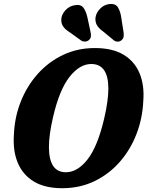

<svg xmlns="http://www.w3.org/2000/svg" viewBox="-20 -957 758 987"><path d="M467.5 -710Q558.5 -710 615.5 -675.5Q672.5 -641 697.8 -579.5Q723 -518 716.5 -437Q712.5 -347.5 681.2 -267Q650 -186.5 595 -124Q540 -61.5 465.2 -25.5Q390.5 10.5 300 10.5Q210.5 10.5 153.5 -24.2Q96.5 -59 71 -121Q45.5 -183 51.5 -265.5Q55 -354 86.5 -434Q118 -514 173.2 -576.2Q228.5 -638.5 303.2 -674.2Q378 -710 467.5 -710ZM318.5 -71.5Q378.5 -71.5 430.2 -137.8Q482 -204 515.5 -347.5Q526.5 -395 531.8 -433.2Q537 -471.5 537 -501.5Q537 -628 449 -628Q389.5 -628 337.2 -561.5Q285 -495 252.5 -354Q231 -261 231.5 -199Q232.5 -71.5 318.5 -71.5ZM604 -862.5 615.5 -789Q617 -777 615.2 -767.2Q613.5 -757.5 603.5 -749.5Q595 -742.5 584 -743Q573 -743.5 565 -750L511 -794.5Q487 -811.5 477.8 -828.5Q468.5 -845.5 471 -868Q475 -892 494.5 -912.2Q514 -932.5 541.5 -936Q573.5 -940 586.5 -918.8Q599.5 -897.5 604 -862.5ZM430.5 -862.5 446 -790Q448.5 -779 447.2 -769Q446 -759 437 -751Q428 -743.5 417 -743.2Q406 -743 397.5 -748.5L340.5 -789.5Q315.5 -805 304.8 -820.8Q294 -836.5 295 -859Q297 -883 316 -904Q335 -925 362.5 -930Q395 -936.5 409.2 -916.8Q423.5 -897 430.5 -862.5Z"/></svg>

Font: Fraunces 144pt SuperSoft
Style: Bold Italic
Weight: 700
Italic angle: -16°
Version: Version 1.000;[0bf87f6ff]